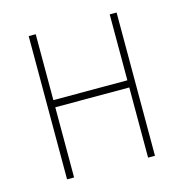

<svg xmlns="http://www.w3.org/2000/svg" viewBox="-85 -606 653 684"><g transform="rotate(-15 242.0 -264.0)"><path d="M386.7 -285.2V-258.8H96.7V-285.2ZM106 -528.3V0H80.1V-528.3ZM404.3 -528.3V0H378.9V-528.3Z"/></g></svg>

Font: Roboto Condensed Thin
Style: Regular
Weight: 250
Width: 3
Designer: Christian Robertson
Foundry: Google
Version: Version 3.009; 2024